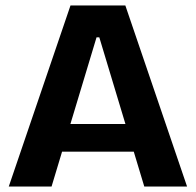

<svg xmlns="http://www.w3.org/2000/svg" viewBox="-20 -680 714 700"><path d="M12 0 237 -660H437L662 0H506L342 -544H332L168 0ZM136 -127V-228H557V-127Z"/></svg>

Font: Bricolage Grotesque 28pt
Style: Bold
Weight: 700
Designer: Mathieu Triay
Foundry: Atelier Triay
Version: Version 1.000;gftools[0.9.30]